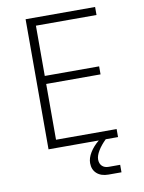

<svg xmlns="http://www.w3.org/2000/svg" viewBox="-99 -798 798 1061"><g transform="rotate(-10 300.0 -267.5)"><path d="M510 -685H170V-403H475V-358H170V-45H510V0H441Q413 27 396.5 54.5Q380 82 380 103Q380 126 393.5 139.5Q407 153 431 153H495V195H422Q381 195 357 173.5Q333 152 333 115Q333 87 351.5 56.5Q370 26 402 0H120V-730H510Z"/></g></svg>

Font: JetBrains Mono Extra Light
Style: Regular
Weight: 200
Monospace: yes
Designer: Philipp Nurullin, Konstantin Bulenkov
Foundry: JetBrains
Version: 2.002